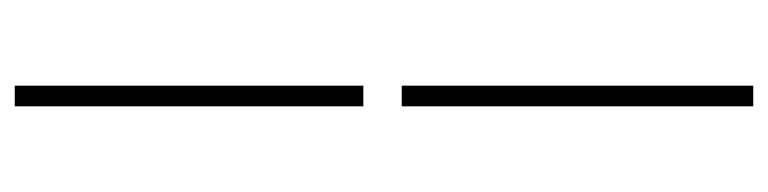

<svg xmlns="http://www.w3.org/2000/svg" viewBox="-410 -380 1040 260"><g transform="rotate(90 110.0 -250.0)"><path d="M96 -274V-750H124V-274ZM96 250V-222H124V250Z"/></g></svg>

Font: Source Sans Variable
Style: Regular
Weight: 200
Designer: Paul D. Hunt
Foundry: Adobe Systems Incorporated
Version: Version 3.006;hotconv 1.0.111;makeotfexe 2.5.65597